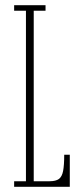

<svg xmlns="http://www.w3.org/2000/svg" viewBox="-20 -720 316 740"><path d="M34.5 0V-21.5H80V-678.5H34.5V-700H155.5V-678.5H110V-21.5H171.5Q195 -21.5 207 -30.2Q219 -39 223.2 -61Q227.5 -83 227.5 -123.5H249V0Z"/></svg>

Font: Imbue 48pt Thin
Style: Regular
Weight: 250
Designer: Tyler Finck
Foundry: Etcetera Type Company
Version: Version 1.102